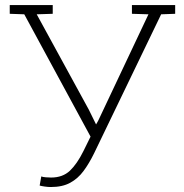

<svg xmlns="http://www.w3.org/2000/svg" viewBox="-20 -731 731 761"><path d="M181.2 10.3Q170.4 10.3 156.5 8.3Q142.6 6.3 137.2 4.4L143.6 -31.7Q149.4 -29.3 161.1 -28.3Q172.9 -27.3 182.6 -27.3Q228.5 -27.3 257.1 -54.4Q285.6 -81.5 310.5 -131.8L338.9 -189.5L76.2 -674.3L18.6 -676.3V-710.9H189V-676.3L125.5 -674.3L332 -296.4L360.8 -237.8L369.1 -252.4L568.4 -674.3L502.9 -676.3V-710.9H674.3V-676.3L618.7 -674.3L353 -123.5Q333.5 -83.5 311.3 -53.5Q289.1 -23.4 258.3 -6.6Q227.5 10.3 181.2 10.3Z"/></svg>

Font: Roboto Slab ExtraLight
Style: Regular
Weight: 250
Designer: Google
Version: Version 2.000; ttfautohint (v1.8.1.43-b0c9)